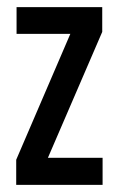

<svg xmlns="http://www.w3.org/2000/svg" viewBox="-20 -519 334 539"><path d="M268 -76V0H25.5V-70.5L177.5 -424H26.5V-499H267V-429.5L114.5 -76Z"/></svg>

Font: Anek Tamil Condensed Medium
Style: Regular
Weight: 500
Width: 3
Designer: Aadarsh Rajan (Tamil), Yesha Goshar (Latin)
Foundry: Ek Type
Version: Version 1.003